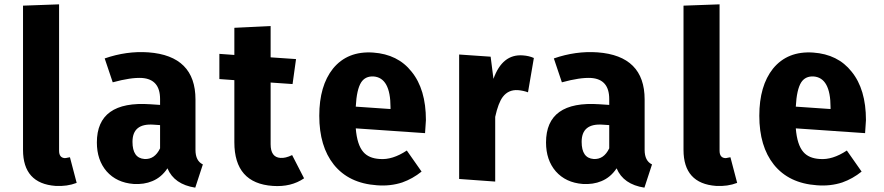

<svg xmlns="http://www.w3.org/2000/svg" viewBox="-20 -834 4069 884"><path d="M86 -144V-808L252 -814V-140Q252 -108 278 -106Q284 -106 291 -108L302 -110L333 8Q289 25 236 22Q86 11 86 -144Z M880 -144Q880 -93 914 -77L879 30Q782 15 751 -59Q723 -17 681 0Q643 16 595 13Q517 7 471 -45Q426 -97 426 -178Q426 -371 672 -354L717 -351V-378Q717 -469 634 -475Q583 -478 499 -455L462 -565Q563 -600 663 -593Q880 -577 880 -376ZM717 -151V-258L687 -260Q590 -267 590 -181Q590 -106 645 -102Q692 -99 717 -151Z M1380 -13Q1320 28 1236 22Q1059 10 1059 -179V-465L990 -470V-586L1059 -581V-706L1226 -714V-570L1343 -562L1327 -447L1226 -454V-170Q1226 -110 1271 -107Q1294 -105 1325 -120Z M1937 -221 1618 -243Q1624 -167 1653 -134Q1678 -105 1728 -102Q1787 -97 1853 -141L1921 -44Q1880 -11 1832 6Q1777 24 1715 19Q1586 10 1517 -76Q1450 -160 1450 -301Q1450 -439 1513 -518Q1580 -600 1698 -592Q1812 -584 1875 -504Q1941 -423 1941 -281ZM1778 -340Q1778 -476 1700 -482Q1662 -484 1643 -455Q1622 -422 1618 -343L1778 -332Z M2438 -567 2411 -409Q2389 -417 2365 -419Q2321 -422 2295 -388Q2274 -360 2260 -296V2L2094 -10V-583L2239 -573L2252 -471Q2293 -586 2387 -579Q2416 -577 2438 -567Z M2948 -144Q2948 -93 2982 -77L2947 30Q2850 15 2819 -59Q2791 -17 2749 0Q2711 16 2663 13Q2585 7 2539 -45Q2494 -97 2494 -178Q2494 -371 2740 -354L2785 -351V-378Q2785 -469 2702 -475Q2651 -478 2567 -455L2530 -565Q2631 -600 2731 -593Q2948 -577 2948 -376ZM2785 -151V-258L2755 -260Q2658 -267 2658 -181Q2658 -106 2713 -102Q2760 -99 2785 -151Z M3127 -144V-808L3293 -814V-140Q3293 -108 3319 -106Q3325 -106 3332 -108L3343 -110L3374 8Q3330 25 3277 22Q3127 11 3127 -144Z M3963 -221 3644 -243Q3650 -167 3679 -134Q3704 -105 3754 -102Q3813 -97 3879 -141L3947 -44Q3906 -11 3858 6Q3803 24 3741 19Q3612 10 3543 -76Q3476 -160 3476 -301Q3476 -439 3539 -518Q3606 -600 3724 -592Q3838 -584 3901 -504Q3967 -423 3967 -281ZM3804 -340Q3804 -476 3726 -482Q3688 -484 3669 -455Q3648 -422 3644 -343L3804 -332Z"/></svg>

Font: Xiangcui Wave Sans Xiangcui Wave Sans
Style: Regular
Weight: 800
Width: 3
Version: Version 0.920;March 28, 2024;FontCreator 14.0.0.2814 64-bit